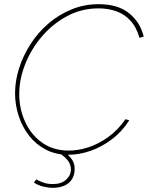

<svg xmlns="http://www.w3.org/2000/svg" viewBox="-20 -734 707 918"><path d="M307 6Q246 6 198.5 -19Q151 -44 118.5 -86Q86 -128 69 -180.5Q52 -233 52 -288Q52 -348 71.5 -408.5Q91 -469 126.5 -524Q162 -579 211.5 -621.5Q261 -664 322 -689Q383 -714 452 -714Q544 -714 597.5 -670.5Q651 -627 667 -559L647 -553Q632 -605 603 -636Q574 -667 535 -680.5Q496 -694 451 -694Q371 -694 302 -657.5Q233 -621 181.5 -561Q130 -501 101 -428.5Q72 -356 72 -284Q72 -213 100.5 -151Q129 -89 182 -51.5Q235 -14 310 -14Q354 -14 402 -29.5Q450 -45 496.5 -78Q543 -111 580 -164L598 -159Q564 -105 515 -68Q466 -31 412 -12.5Q358 6 307 6ZM233 164Q211 164 186.5 158Q162 152 142 139L153 124Q173 134 190.5 140Q208 146 234 146Q273 146 296 125Q319 104 319 76Q319 53 305.5 35Q292 17 267 0L287 -9Q310 9 323.5 28Q337 47 337 73Q337 104 323 124.5Q309 145 285.5 154.5Q262 164 233 164Z"/></svg>

Font: Raleway Thin
Style: Italic
Weight: 100
Italic angle: -12°
Designer: Matt McInerney, Pablo Impallari, Rodrigo Fuenzalida
Foundry: Matt McInerney, Pablo Impallari, Rodrigo Fuenzalida
Version: Version 4.026